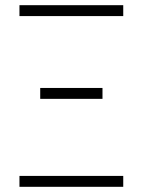

<svg xmlns="http://www.w3.org/2000/svg" viewBox="-20 -720 550 740"><path d="M55 -42H455V0H55ZM135 -381H375V-339H135ZM55 -700H455V-658H55Z"/></svg>

Font: PT Root UI Web Light
Style: Regular
Weight: 300
Designer: Vitaly Kuzmin
Foundry: ParaType Ltd.
Version: Version 1.000W